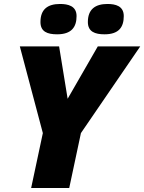

<svg xmlns="http://www.w3.org/2000/svg" viewBox="-20 -948 727 968"><path d="M507 -775C580 -775 604 -812 604 -867C604 -918 562 -928 522 -928C460 -928 423 -901 423 -837C423 -788 459 -775 507 -775ZM268 -775C341 -775 366 -812 366 -867C366 -918 323 -928 283 -928C220 -928 184 -901 184 -837C184 -788 219 -775 268 -775ZM137 0H329L388 -277L687 -714H473L321 -450L278 -714H80L196 -277Z"/></svg>

Font: Noto Sans UI Black
Style: Italic
Weight: 900
Italic angle: -372°
Designer: Monotype Design Team
Foundry: Monotype Imaging Inc.
Version: Version 1.901